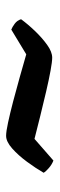

<svg xmlns="http://www.w3.org/2000/svg" viewBox="197 -629 195 629"><g transform="rotate(90 294.5 -314.5)"><path d="M425 -237Q411 -237 381 -243.5Q351 -250 312.5 -260Q274 -270 233.5 -281.5Q193 -293 158 -303L77 -254Q69 -257 58 -265Q47 -273 43 -286Q59 -308 81.5 -331.5Q104 -355 127 -371.5Q150 -388 169 -388Q182 -388 212 -382.5Q242 -377 280.5 -368Q319 -359 359.5 -349Q400 -339 435 -330L506 -392Q519 -387 530.5 -377Q542 -367 546 -360Q531 -334 510 -305.5Q489 -277 466.5 -257Q444 -237 425 -237Z"/></g></svg>

Font: Texturina ExtraBold
Style: Regular
Weight: 800
Designer: Guillermo Torres Carreño
Foundry: Omnibus-Type
Version: Version 1.002; ttfautohint (v1.8.3)